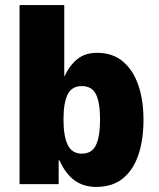

<svg xmlns="http://www.w3.org/2000/svg" viewBox="-20 -725 625 756"><path d="M358 11Q310 11 274.5 -14Q239 -39 214 -94H211V0H57V-705H233V-425H234Q255 -469 285.5 -493Q316 -517 362 -517Q424 -517 464.5 -482.5Q505 -448 525 -388.5Q545 -329 545 -254Q545 -175 525 -115.5Q505 -56 464 -22.5Q423 11 358 11ZM302 -120Q342 -120 358 -154Q374 -188 374 -254Q374 -321 358 -353.5Q342 -386 302 -386Q263 -386 246.5 -353.5Q230 -321 230 -254Q230 -188 247 -154Q264 -120 302 -120Z"/></svg>

Font: Nunito Sans 7pt Condensed Black
Style: Regular
Weight: 900
Width: 3
Designer: Vernon Adams
Foundry: Vernon Adams
Version: Version 3.101;gftools[0.9.27]